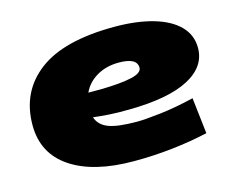

<svg xmlns="http://www.w3.org/2000/svg" viewBox="-84 -677 981 807"><g transform="rotate(-15 406.5 -273.5)"><path d="M730 -25Q654 -8 573 1Q492 10 407 10Q231 10 132 -56.5Q33 -123 33 -246Q33 -391 142 -474Q251 -557 472 -557Q568 -557 639.5 -536.5Q711 -516 750 -476.5Q789 -437 789 -381Q789 -299 701.5 -253Q614 -207 445 -205Q396 -204 357 -206.5Q318 -209 287 -213Q298 -178 337 -162.5Q376 -147 462 -147Q497 -147 565.5 -155Q634 -163 712 -182ZM451 -407Q396 -407 355 -383Q314 -359 295 -318Q309 -318 324 -318Q339 -318 356 -318Q440 -320 485 -330.5Q530 -341 530 -364Q530 -407 451 -407Z"/></g></svg>

Font: Georama ExtraExtended ExtraBold
Style: Italic
Weight: 800
Width: 8
Italic angle: -9°
Designer: Jean-Baptiste Levee
Foundry: Production Type
Version: Version 1.000